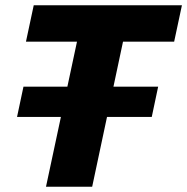

<svg xmlns="http://www.w3.org/2000/svg" viewBox="-20 -708 710 728"><path d="M44.6 -264.6 69 -379.5H579.7L555.4 -264.6ZM154.4 0 271.9 -549.9H78.4L107.9 -688H669.8L640.3 -549.9H446.4L329.5 0Z"/></svg>

Font: Saira Thin
Style: Italic
Weight: 100
Italic angle: -12°
Designer: Hector Gatti with collaboration of the Omnibus-Type team
Foundry: Omnibus-Type
Version: Version 1.101